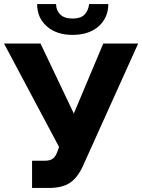

<svg xmlns="http://www.w3.org/2000/svg" viewBox="-27 -926 705 952"><path d="M132 6V-129H195Q221 -129 235 -139.5Q249 -150 257 -173L266 -197L-7 -710H174L339 -363L485 -710H658L381 -96Q353 -39 315 -16.5Q277 6 215 6ZM333 -753Q253 -753 205 -795.5Q157 -838 157 -906H251Q251 -875 271.5 -854.5Q292 -834 333 -834Q373 -834 392 -853.5Q411 -873 415 -906H510Q510 -838 462 -795.5Q414 -753 333 -753Z"/></svg>

Font: Raleway ExtraBold
Style: Regular
Weight: 800
Designer: Matt McInerney, Pablo Impallari, Rodrigo Fuenzalida
Foundry: Matt McInerney, Pablo Impallari, Rodrigo Fuenzalida
Version: Version 4.026